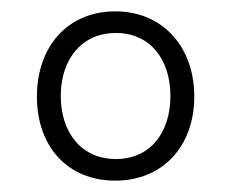

<svg xmlns="http://www.w3.org/2000/svg" viewBox="-20 -746 407 338"><path d="M183 -428C266 -428 322 -488 322 -576C322 -664 266 -726 183 -726C99 -726 45 -664 45 -576C45 -488 99 -428 183 -428ZM184 -466C124 -466 87 -512 87 -577C87 -643 125 -688 184 -688C243 -688 280 -643 280 -577C280 -512 244 -466 184 -466Z"/></svg>

Font: Noto Serif Devanagari SemiCondensed Light
Style: Regular
Weight: 300
Width: 4
Designer: Universal Thirst, Indian Type Foundry and the Monotype Design Team
Foundry: Monotype Imaging Inc.
Version: Version 2.004